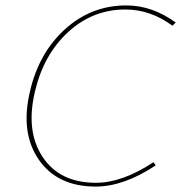

<svg xmlns="http://www.w3.org/2000/svg" viewBox="-20 -683 668 708"><path d="M333 5Q191 5 122.5 -95Q54 -195 91 -348Q124 -489 220.5 -576Q317 -663 446 -663Q541 -663 628 -600L616 -588Q535 -648 442 -648Q322 -648 231.5 -565Q141 -482 109 -346Q74 -200 137 -104.5Q200 -9 334 -9Q431 -9 546 -85L554 -73Q436 5 333 5Z"/></svg>

Font: EauTest Thin
Style: Italic
Weight: 250
Italic angle: -12°
Designer: Christian Thalmann (Catharsis Fonts)
Version: Version 0.001;PS 000.001;hotconv 1.0.88;makeotf.lib2.5.64775